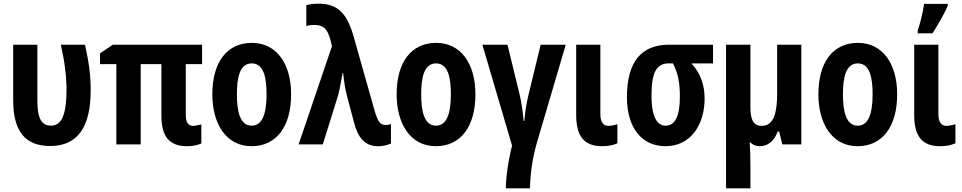

<svg xmlns="http://www.w3.org/2000/svg" viewBox="-20 -788 5250 1048"><path d="M254 9C402 9 475 -92 475 -295C475 -376 466 -444 444 -544H312C333 -452 343 -372 343 -299C343 -196 329 -102 259 -102C206 -102 184 -143 184 -238V-544H52V-240C52 -71 118 9 254 9Z M1002 10C1031 10 1056 5 1079 -5V-109C1059 -104 1044 -101 1034 -101C1007 -101 994 -121 994 -162V-438H1083V-544H596L526 -497V-438H615V0H748V-438H861V-157C861 -42 904 10 1002 10Z M1353 10C1487 10 1569 -95 1569 -273C1569 -445 1486 -554 1355 -554C1219 -554 1139 -449 1139 -273C1139 -117 1211 10 1353 10ZM1354 -102C1289 -102 1273 -182 1273 -273C1273 -363 1288 -442 1354 -442C1420 -442 1435 -364 1435 -273C1435 -159 1408 -102 1354 -102Z M2044 10C2069 10 2094 5 2114 -5V-111C2106 -107 2096 -106 2085 -106C2055 -106 2042 -121 2021 -197L1909 -593C1872 -720 1820 -768 1717 -768C1696 -768 1674 -765 1652 -760V-646C1665 -650 1679 -652 1694 -652C1746 -652 1767 -631 1784 -569L1792 -536L1610 0H1742L1825 -266C1831 -287 1839 -328 1850 -389H1853C1858 -342 1864 -302 1873 -268L1912 -121C1934 -35 1972 10 2044 10Z M2359 10C2493 10 2575 -95 2575 -273C2575 -445 2492 -554 2361 -554C2225 -554 2145 -449 2145 -273C2145 -117 2217 10 2359 10ZM2360 -102C2295 -102 2279 -182 2279 -273C2279 -363 2294 -442 2360 -442C2426 -442 2441 -364 2441 -273C2441 -159 2414 -102 2360 -102Z M2741 240H2873C2874 157 2887 73 2910 -7L3068 -544H2931L2863 -263C2854 -225 2846 -179 2842 -128H2838C2834 -180 2826 -230 2817 -269L2750 -544H2613L2775 7C2753 94 2741 185 2741 240Z M3267 10C3298 10 3326 5 3350 -6V-110C3331 -104 3313 -101 3299 -101C3274 -101 3257 -122 3257 -165V-544H3125V-161C3125 -43 3169 10 3267 10Z M3613 10C3749 10 3826 -106 3826 -250C3826 -327 3802 -391 3754 -442H3872V-544H3632C3478 -544 3402 -448 3402 -257C3402 -93 3481 10 3613 10ZM3613 -102C3553 -102 3536 -182 3536 -264C3536 -391 3562 -442 3630 -442H3653C3681 -389 3691 -338 3691 -260C3691 -155 3665 -102 3613 -102Z M3943 240H4076V120C4076 74 4075 31 4072 -12H4074C4089 3 4107 10 4126 10C4171 10 4205 -17 4225 -70H4233L4250 0H4354V-544H4222V-283C4222 -185 4209 -101 4138 -101C4095 -101 4076 -130 4076 -204V-544H3943Z M4661 10C4795 10 4877 -95 4877 -273C4877 -445 4794 -554 4663 -554C4527 -554 4447 -449 4447 -273C4447 -117 4519 10 4661 10ZM4662 -102C4597 -102 4581 -182 4581 -273C4581 -363 4596 -442 4662 -442C4728 -442 4743 -364 4743 -273C4743 -159 4716 -102 4662 -102Z M4989 -606H5070C5106 -664 5134 -713 5153 -755V-767H5024C5016 -712 5003 -662 4989 -621ZM5112 10C5143 10 5171 5 5195 -6V-110C5176 -104 5158 -101 5144 -101C5119 -101 5102 -122 5102 -165V-544H4970V-161C4970 -43 5014 10 5112 10Z"/></svg>

Font: Kathrein 77 Bold Condensed
Style: Regular
Weight: 700
Width: 3
Designer: Lazydogs Typefoundry, based on Open Sans by Ascender Corporation
Foundry: Lazydogs Typefoundry
Version: Version 1.003;PS 001.003;hotconv 1.0.88;makeotf.lib2.5.64775